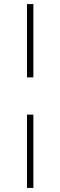

<svg xmlns="http://www.w3.org/2000/svg" viewBox="-20 -780 295 938"><path d="M112 -402V-760H143V-402ZM112 138V-220H143V138Z"/></svg>

Font: IBM Plex Sans Thai ExtLt
Style: Regular
Weight: 200
Designer: Mike Abbink, Paul van der Laan, Pieter van Rosmalen, Ben Mitchell, Mark Frömberg
Foundry: Bold Monday
Version: Version 1.2